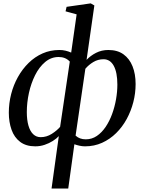

<svg xmlns="http://www.w3.org/2000/svg" viewBox="-20 -836 833 1110"><path d="M278 254 320 -49Q306.5 -34.5 285.2 -21Q264 -7.5 238.2 1.2Q212.5 10 184 10Q130.5 10 96.5 -15.8Q62.5 -41.5 46.8 -85.8Q31 -130 31 -184.5Q31 -239.5 44.5 -292.2Q58 -345 83.8 -391Q109.5 -437 145.5 -472.2Q181.5 -507.5 226.2 -527.2Q271 -547 323.5 -547Q342 -547 358.8 -543Q375.5 -539 391.5 -532L423 -753L359 -770.5L365 -796.5L504.5 -816.5L525.5 -804.5L480.5 -490Q503 -514 535.2 -530.5Q567.5 -547 606.5 -547Q659 -547 693.8 -522Q728.5 -497 746.2 -452.8Q764 -408.5 764 -350Q764 -297.5 750.8 -245.8Q737.5 -194 712.5 -148Q687.5 -102 651.5 -66.5Q615.5 -31 570.2 -10.5Q525 10 471.5 10Q456 10 440 6.5Q424 3 410 -2L374.5 254ZM327.5 -102.5 383.5 -480Q371 -493.5 355 -500Q339 -506.5 319 -506.5Q275.5 -506.5 241 -477.5Q206.5 -448.5 183 -401.5Q159.5 -354.5 147.2 -298.5Q135 -242.5 135 -188Q135 -142.5 144.5 -109.8Q154 -77 172 -60Q190 -43 215 -43Q249.5 -43 279.5 -62.2Q309.5 -81.5 327.5 -102.5ZM473.5 -438.5 417 -52Q429 -41 443.5 -35.8Q458 -30.5 476 -30.5Q511 -30.5 539.8 -50Q568.5 -69.5 590.8 -102.5Q613 -135.5 628 -176.5Q643 -217.5 650.8 -261.8Q658.5 -306 658.5 -346.5Q658.5 -417 637.8 -455.2Q617 -493.5 578.5 -493.5Q546.5 -493.5 519.8 -477.5Q493 -461.5 473.5 -438.5Z"/></svg>

Font: Merriweather 72pt
Style: Italic
Weight: 400
Italic angle: -7.8°
Version: Version 2.101